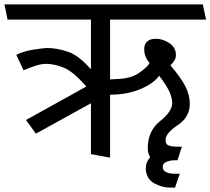

<svg xmlns="http://www.w3.org/2000/svg" viewBox="-31 -700 956 872"><path d="M651 14Q646 6 643 -4.5Q640 -15 640 -26Q640 -105 695.5 -149.5Q751 -194 751 -231Q751 -256 738.5 -283.5Q726 -311 692 -356Q667 -321 607 -295.5Q547 -270 469 -270V16L382 0V-231L132 -93L87 -155L361 -307Q302 -375 259 -392.5Q216 -410 178 -410Q157 -410 129.5 -401Q102 -392 76 -381L43 -451Q77 -468 123.5 -475Q170 -482 183 -482Q227 -482 277.5 -465Q328 -448 382 -385V-611H3Q0 -628 -3.5 -645.5Q-7 -663 -11 -680H890L905 -611H469V-339L496 -341Q561 -342 598.5 -367.5Q636 -393 649 -414Q639 -423 631.5 -439.5Q624 -456 624 -478Q624 -501 638.5 -512.5Q653 -524 676 -524Q709 -524 738.5 -504Q768 -484 768 -450Q768 -438 762 -427Q756 -416 743 -403Q789 -350 810 -309.5Q831 -269 831 -228Q831 -168 776 -131.5Q721 -95 721 -65Q721 -43 737 -38.5Q753 -34 770 -34H795L775 28H759Q742 28 725 35Q708 42 708 58Q708 75 724.5 82Q741 89 758 89H786Q780 105 774.5 120.5Q769 136 764 152H740Q705 152 669.5 132.5Q634 113 631 69Q631 51 636 38Q641 25 651 14Z"/></svg>

Font: Palanquin
Style: Regular
Weight: 400
Designer: Pria Ravichandran
Version: Version 1.0.4